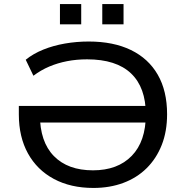

<svg xmlns="http://www.w3.org/2000/svg" viewBox="-20 -919 918 948"><path d="M441 9Q329 9 246 -35.5Q163 -80 118 -161.5Q73 -243 73 -354V-396H731V-314H147L177 -353Q177 -219 246 -148.5Q315 -78 439 -78Q561 -78 630.5 -149.5Q700 -221 700 -354Q700 -487 627 -556.5Q554 -626 410 -626Q358 -626 311.5 -617Q265 -608 223.5 -590.5Q182 -573 145 -545L107 -624Q144 -654 193.5 -674Q243 -694 300.5 -704Q358 -714 418 -714Q540 -714 626.5 -672Q713 -630 759 -550Q805 -470 805 -355Q805 -270 778.5 -203Q752 -136 704 -88.5Q656 -41 589 -16Q522 9 441 9ZM485 -799V-899H590V-799ZM276 -799V-899H381V-799Z"/></svg>

Font: Nunito Sans 10pt SemiExpanded Medium
Style: Regular
Weight: 500
Width: 6
Designer: Vernon Adams
Foundry: Vernon Adams
Version: Version 3.101;gftools[0.9.27]